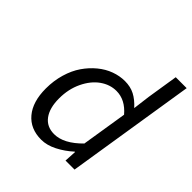

<svg xmlns="http://www.w3.org/2000/svg" viewBox="-199 -867 1020 1020"><g transform="rotate(45 311.0 -357.0)"><path d="M269 13.2Q187 13.2 140.6 -42.2Q94.2 -97.7 94.2 -196.8Q94.2 -255.4 109.6 -307.6Q125 -359.9 151.6 -398.4Q178.2 -437 212.6 -465.3Q247.1 -493.7 285.9 -507.8Q324.7 -522 363.8 -522Q405.8 -522 437.7 -505.4Q469.7 -488.8 500 -455.1L512.2 -550.8L540 -727.1H622.1L506.8 0H439L442.9 -67.9H439.9Q401.4 -32.7 356.4 -9.8Q311.5 13.2 269 13.2ZM296.9 -56.2Q368.7 -56.2 445.8 -134.8L486.8 -392.1Q435.1 -453.1 369.1 -453.1Q320.8 -453.1 278.1 -422.9Q235.4 -392.6 208.3 -335.9Q181.2 -279.3 181.2 -209Q181.2 -137.2 211.2 -96.7Q241.2 -56.2 296.9 -56.2Z"/></g></svg>

Font: Office Code Pro D Italic
Style: Regular
Weight: 400
Italic angle: -9°
Designer: Nathan Rutzky & Paul D. Hunt
Foundry: Adobe Systems Incorporated
Version: Version 1.004;PS 001.004;hotconv 1.0.70;makeotf.lib2.5.58329